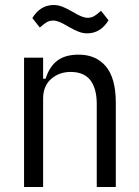

<svg xmlns="http://www.w3.org/2000/svg" viewBox="-20 -746 553 766"><path d="M76 0V-516H152V-432H162Q177 -480 208.5 -504Q240 -528 294 -528Q363 -528 402.5 -481Q442 -434 442 -336V0H366V-331Q366 -393 340.5 -426Q315 -459 262 -459Q216 -459 184 -431Q152 -403 152 -352V0ZM328 -613Q311 -613 295 -619Q279 -625 254 -639Q231 -653 217 -658.5Q203 -664 192 -664Q177 -664 165 -656.5Q153 -649 139 -636L109 -674Q141 -726 194 -726Q211 -726 227 -720Q243 -714 268 -700Q291 -686 305 -680.5Q319 -675 330 -675Q345 -675 357 -682.5Q369 -690 383 -703L413 -665Q381 -613 328 -613Z"/></svg>

Font: IBM Plex Sans Condensed
Style: Regular
Weight: 400
Width: 3
Designer: Mike Abbink, Paul van der Laan, Pieter van Rosmalen
Foundry: Bold Monday
Version: Version 1.1